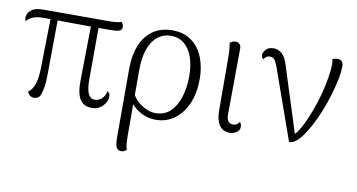

<svg xmlns="http://www.w3.org/2000/svg" viewBox="-73 -705 2076 1118"><g transform="rotate(10 964.5 -146.0)"><path d="M482 10Q431 10 409 -27Q387 -64 389 -141L394 -482H439L438 -152Q438 -92 451 -66Q464 -40 491 -40Q510 -40 528.5 -55Q547 -70 555 -101Q564 -97 567 -89.5Q570 -82 570 -74Q570 -54 558.5 -34.5Q547 -15 527 -2.5Q507 10 482 10ZM139 10Q112 10 99 -19Q112 -28 122.5 -43.5Q133 -59 140 -86Q147 -113 149 -154L155 -480H197L194 -144Q194 -94 189 -63.5Q184 -33 177.5 -17Q171 -1 161 4.5Q151 10 139 10ZM15 -421Q9 -430 9 -441Q9 -465 31 -485Q53 -505 106 -505H484Q515 -505 534.5 -507Q554 -509 564 -514Q568 -511 572.5 -503.5Q577 -496 577 -487Q577 -467 560.5 -461.5Q544 -456 508 -456Q457 -456 405 -456Q353 -456 302.5 -456.5Q252 -457 203 -457.5Q154 -458 109 -458Q82 -458 56.5 -450Q31 -442 15 -421Z M694 228Q681 228 673 222Q665 216 661.5 205Q658 194 657 179.5Q656 165 656 149V-246Q656 -319 672.5 -370.5Q689 -422 718 -454.5Q747 -487 784.5 -502Q822 -517 864 -517Q936 -517 982 -481.5Q1028 -446 1049.5 -389Q1071 -332 1071 -265Q1071 -183 1044.5 -120.5Q1018 -58 970 -22.5Q922 13 859 13Q799 13 751 -21Q703 -55 675 -113L696 -144Q721 -84 765 -54.5Q809 -25 851 -25Q904 -25 938.5 -58Q973 -91 990.5 -147Q1008 -203 1008 -269Q1008 -332 992 -380Q976 -428 943.5 -456Q911 -484 862 -484Q820 -484 786.5 -458.5Q753 -433 734 -382.5Q715 -332 715 -256V126Q715 148 716.5 173Q718 198 724 214Q721 218 712.5 223Q704 228 694 228Z M1297 13Q1254 13 1234 -19Q1214 -51 1214 -103L1213 -408Q1213 -442 1211 -465Q1209 -488 1206 -503Q1214 -509 1221.5 -512.5Q1229 -516 1240 -516Q1254 -516 1263.5 -506.5Q1273 -497 1272 -475L1269 -98Q1268 -66 1278 -52Q1288 -38 1308 -38Q1321 -38 1329.5 -43.5Q1338 -49 1345 -60Q1350 -54 1352.5 -46.5Q1355 -39 1355 -32Q1355 -11 1336.5 1Q1318 13 1297 13Z M1647 6 1498 -414Q1488 -442 1478 -453.5Q1468 -465 1452 -465Q1438 -465 1429 -458Q1420 -451 1415 -442Q1411 -446 1407.5 -452Q1404 -458 1404 -467Q1404 -481 1418.5 -498.5Q1433 -516 1465 -516Q1493 -516 1515 -496Q1537 -476 1551 -426L1677 -31L1654 -35Q1668 -39 1685 -62Q1702 -85 1719 -120.5Q1736 -156 1752 -199Q1771 -248 1785 -301Q1799 -354 1807 -402Q1815 -450 1815 -483Q1815 -493 1814 -501.5Q1813 -510 1811 -513Q1816 -516 1824 -518Q1832 -520 1841 -520Q1860 -520 1868 -509Q1876 -498 1876 -484Q1876 -447 1866 -399.5Q1856 -352 1840.5 -301Q1825 -250 1805.5 -203Q1786 -156 1767 -120Q1745 -79 1724.5 -50.5Q1704 -22 1685 -8Q1666 6 1647 6Z"/></g></svg>

Font: Arima Thin Light
Style: Regular
Weight: 300
Version: Version 1.100